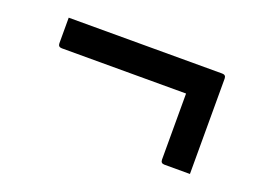

<svg xmlns="http://www.w3.org/2000/svg" viewBox="-57 -550 715 530"><g transform="rotate(20 300.0 -285.5)"><path d="M69 -431H520Q531 -431 531 -420V-140H456Q445 -140 445 -151V-345H80Q69 -345 69 -356Z"/></g></svg>

Font: Recursive Mn Lnr St
Style: Regular
Weight: 400
Monospace: yes
Version: Version 1.079;hotconv 1.0.112;makeotfexe 2.5.65598; ttfautoh